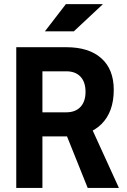

<svg xmlns="http://www.w3.org/2000/svg" viewBox="-20 -926 626 946"><path d="M182.1 -253.9V-372.6H306.6Q351.6 -372.6 376.5 -399.2Q401.4 -425.8 401.4 -473.6Q401.4 -522 376.5 -548.3Q351.6 -574.7 306.6 -574.7H184.1L172.4 -693.4H306.6Q418.5 -693.4 479.5 -638.7Q540.5 -584 540.5 -483.4Q540.5 -374.5 479.5 -314.2Q418.5 -253.9 306.6 -253.9ZM60.1 0V-693.4H189V0ZM412.1 0 281.2 -326.2H417L565.9 0ZM201.2 -771.5 304.7 -905.8H487.3L343.8 -771.5Z"/></svg>

Font: Cascadia Mono
Style: Regular
Weight: 400
Monospace: yes
Designer: Aaron Bell
Foundry: Saja Typeworks
Version: Version 2102.003